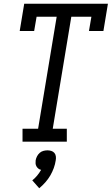

<svg xmlns="http://www.w3.org/2000/svg" viewBox="-20 -755 595 1023"><path d="M100 0V-69H183L282 -666H175L162 -590H85L109 -735H555L531 -590H454L467 -666H360L261 -69H336V0ZM189 248 152 206Q166 195 178 180.5Q190 166 199 150Q190 148 184 143Q178 138 174 131Q170 124 169.5 115.5Q169 107 170 99Q172 88 177.5 77.5Q183 67 191.5 59.5Q200 52 211 49Q222 46 233 46Q243 46 253 49Q263 52 269.5 59.5Q276 67 277.5 77.5Q279 88 277 99Q274 120 266.5 140.5Q259 161 248 180Q237 199 221.5 216.5Q206 234 189 248Z"/></svg>

Font: Iosevka QP
Style: Italic
Weight: 400
Italic angle: -9°
Designer: Belleve Invis
Foundry: Belleve Invis
Version: Version 20.0.0; ttfautohint (v1.8.4)